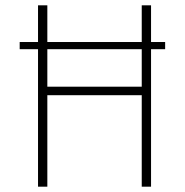

<svg xmlns="http://www.w3.org/2000/svg" viewBox="-20 -702 694 722"><path d="M513 -517H158V-376H513ZM601 -517H548V0H513V-344H158V0H123V-517H54V-544H123V-682H158V-544H513V-682H548V-544H601Z"/></svg>

Font: FiraSans
Style: Regular
Weight: 200
Designer: Carrois Corporate & Edenspiekermann AG
Foundry: Carrois Corporate GbR & Edenspiekermann AG
Version: Version 3.106;PS 003.106;hotconv 1.0.70;makeotf.lib2.5.58329